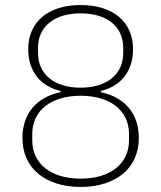

<svg xmlns="http://www.w3.org/2000/svg" viewBox="-20 -730 640 762"><path d="M300 12C228 12 170 -8 130 -42C90 -76 69 -125 69 -182C69 -281 127 -345 220 -364V-369C140 -388 92 -447 92 -535C92 -643 171 -710 300 -710C429 -710 508 -643 508 -535C508 -447 460 -388 380 -369V-364C473 -345 531 -281 531 -182C531 -125 510 -76 470 -42C430 -8 372 12 300 12ZM300 -21C419 -21 492 -81 492 -173V-198C492 -290 419 -350 300 -350C181 -350 108 -290 108 -198V-173C108 -81 181 -21 300 -21ZM300 -382C404 -382 469 -435 469 -519V-541C469 -625 404 -677 300 -677C196 -677 131 -625 131 -541V-519C131 -435 196 -382 300 -382Z"/></svg>

Font: Plexus Sans ExtraLight
Style: Regular
Weight: 250
Version: Version 2.001;PS 002.001;hotconv 1.0.70;makeotf.lib2.5.58329